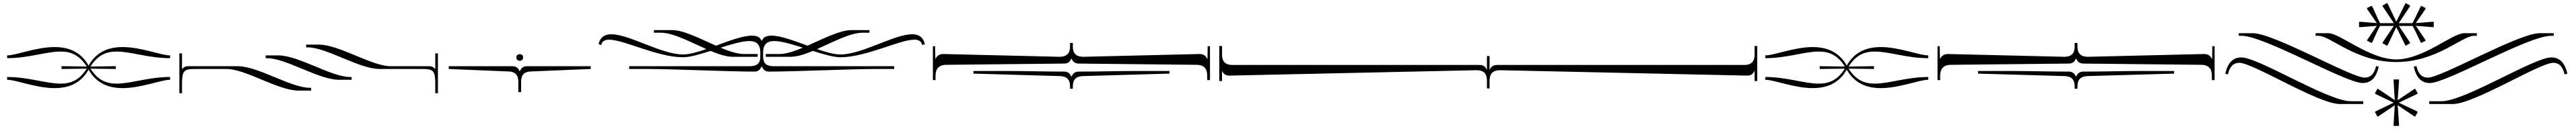

<svg xmlns="http://www.w3.org/2000/svg" viewBox="-20 -674 16657 836"><path d="M729 -227V-245C720 -245 576 -243 567 -243L564 -242V-244H566C613 -318 668 -340 734 -340C827 -340 941 -297 1080 -297V-315C1021 -315 894 -369 773 -369C688 -369 606 -342 554 -251V-248H552V-251C500 -342 418 -369 333 -369C212 -369 85 -315 26 -315V-297C165 -297 279 -340 372 -340C438 -340 493 -318 540 -244H542V-242L539 -243C530 -243 387 -245 378 -245V-227C387 -227 531 -229 540 -229L542 -230L543 -228H540C493 -154 438 -132 372 -132C279 -132 165 -175 26 -175V-157C85 -157 212 -103 333 -103C418 -103 500 -130 552 -221V-223H554V-221C606 -130 688 -103 773 -103C894 -103 1021 -157 1080 -157V-175C941 -175 827 -132 734 -132C668 -132 613 -154 566 -228H563L564 -230L566 -229C575 -229 720 -227 729 -227Z M1518 -245H1194C1178 -245 1163 -235 1159 -227H1157V-328H1140V-122V-70H1157V-122C1157 -216 1166 -227 1245 -227H1446C1568 -227 1779 -87 1910 -87H1992V-105H1983C1861 -105 1649 -245 1518 -245ZM1780 -315H1698V-297H1708C1830 -297 2041 -157 2172 -157H2254V-175H2244C2122 -175 1911 -315 1780 -315ZM2042 -385H1960V-367H1970C2092 -367 2303 -227 2434 -227H2707C2786 -227 2795 -216 2795 -122V-70H2812V-122V-328H2795V-227H2793C2789 -235 2774 -245 2758 -245H2506C2384 -245 2173 -385 2042 -385Z M3341 -280C3354 -280 3363 -289 3363 -302C3363 -315 3354 -323 3341 -323C3328 -323 3319 -315 3319 -302C3319 -289 3328 -280 3341 -280ZM3339 -214C3334 -228 3322 -245 3294 -245H2908H2882V-227L3264 -211C3332 -211 3332 -164 3332 -136V-77H3350V-136C3350 -164 3350 -211 3418 -211L3800 -227V-245H3774H3388C3360 -245 3348 -228 3343 -214Z M4915 -315V-333C4915 -389 4943 -408 4987 -408C5032 -408 5100 -388 5172 -365C5117 -342 5065 -324 5022 -324H4932V-306H5094C5134 -306 5184 -322 5237 -344C5306 -322 5371 -303 5415 -303C5581 -303 5797 -417 5894 -417C5921 -417 5939 -406 5944 -382L5961 -388C5950 -435 5920 -452 5879 -452C5763 -452 5554 -321 5415 -321C5375 -321 5321 -336 5264 -356C5367 -401 5478 -462 5558 -462H5603V-479H5486C5412 -479 5304 -423 5202 -378C5115 -410 5028 -443 4970 -443C4939 -443 4917 -435 4908 -411H4904C4895 -435 4873 -443 4842 -443C4784 -443 4697 -410 4610 -378C4508 -423 4401 -479 4327 -479H4209V-462H4254C4334 -462 4445 -401 4548 -356C4491 -336 4437 -321 4397 -321C4258 -321 4049 -452 3933 -452C3892 -452 3862 -435 3851 -388L3868 -382C3873 -406 3891 -417 3918 -417C4015 -417 4231 -303 4397 -303C4441 -303 4506 -322 4575 -344C4628 -322 4678 -306 4718 -306H4880V-324H4791C4748 -324 4695 -342 4640 -365C4712 -388 4781 -408 4826 -408C4870 -408 4897 -389 4897 -333V-315C4897 -287 4897 -245 4829 -245H4049V-227H4171C4327 -227 4692 -210 4859 -210C4887 -210 4899 -228 4904 -242H4908C4913 -228 4925 -210 4953 -210C5120 -210 5485 -227 5641 -227H5763V-245H4983C4915 -245 4915 -287 4915 -315Z M6907 -179C6902 -193 6890 -210 6862 -210C6715 -210 6632 -214 6476 -214H6275V-197L6832 -181C6900 -180 6900 -134 6900 -106V-99H6918V-106C6918 -134 6918 -180 6986 -181L7543 -197V-214H7342C7186 -214 7103 -210 6956 -210C6928 -210 6916 -193 6911 -179ZM6956 -262 7717 -254C7785 -254 7787 -206 7787 -178V-155H7805V-374L7790 -375L7789 -292H7787C7782 -306 7767 -324 7739 -324L6986 -306C6918 -306 6918 -353 6918 -381V-396H6900V-381C6900 -353 6900 -306 6832 -306L6079 -324C6051 -324 6035 -306 6030 -292H6029L6027 -375L6013 -374V-155H6030V-178C6030 -206 6033 -254 6101 -254L6862 -262C6890 -262 6902 -279 6907 -293H6911C6916 -279 6928 -262 6956 -262Z M9549 -253H7951C7883 -253 7883 -300 7883 -328V-376H7865V-149H7883V-214H7884C7889 -200 7902 -184 7930 -184L9528 -219C9596 -219 9596 -172 9596 -144V-101H9613V-144C9613 -172 9614 -219 9682 -219L11280 -184C11308 -184 11320 -200 11325 -214H11327V-149H11344V-376H11327V-328C11327 -300 11327 -253 11259 -253H9661C9633 -253 9620 -237 9615 -223H9613V-311H9596V-223H9594C9589 -237 9577 -253 9549 -253Z M12099 -227V-245C12090 -245 11946 -243 11937 -243L11934 -242V-244H11936C11983 -318 12038 -340 12104 -340C12197 -340 12311 -297 12450 -297V-315C12391 -315 12264 -369 12143 -369C12058 -369 11976 -342 11924 -251V-248H11922V-251C11870 -342 11788 -369 11703 -369C11582 -369 11455 -315 11396 -315V-297C11535 -297 11649 -340 11742 -340C11808 -340 11863 -318 11910 -244H11912V-242L11909 -243C11900 -243 11757 -245 11748 -245V-227C11757 -227 11901 -229 11910 -229L11912 -230L11913 -228H11910C11863 -154 11808 -132 11742 -132C11649 -132 11535 -175 11396 -175V-157C11455 -157 11582 -103 11703 -103C11788 -103 11870 -130 11922 -221V-223H11924V-221C11976 -130 12058 -103 12143 -103C12264 -103 12391 -157 12450 -157V-175C12311 -175 12197 -132 12104 -132C12038 -132 11983 -154 11936 -228H11933L11934 -230L11936 -229C11945 -229 12090 -227 12099 -227Z M13404 -179C13399 -193 13387 -210 13359 -210C13212 -210 13129 -214 12973 -214H12772V-197L13329 -181C13397 -180 13397 -134 13397 -106V-99H13415V-106C13415 -134 13415 -180 13483 -181L14040 -197V-214H13839C13683 -214 13600 -210 13453 -210C13425 -210 13413 -193 13408 -179ZM13453 -262 14214 -254C14282 -254 14284 -206 14284 -178V-155H14302V-374L14287 -375L14286 -292H14284C14279 -306 14264 -324 14236 -324L13483 -306C13415 -306 13415 -353 13415 -381V-396H13397V-381C13397 -353 13397 -306 13329 -306L12576 -324C12548 -324 12532 -306 12527 -292H12526L12524 -375L12510 -374V-155H12527V-178C12527 -206 12530 -254 12598 -254L13359 -262C13387 -262 13399 -279 13404 -293H13408C13413 -279 13425 -262 13453 -262Z M15348 -525C15336 -525 15251 -533 15239 -533L15236 -531V-500C15238 -497 15239 -498 15239 -498C15251 -498 15336 -506 15348 -506L15350 -508L15352 -506H15350C15344 -496 15294 -424 15288 -414V-410L15316 -396C15319 -396 15320 -398 15320 -398C15326 -408 15360 -486 15366 -496L15372 -506H15459L15460 -508L15462 -505H15460C15454 -495 15394 -408 15388 -398V-394L15416 -378C15419 -378 15420 -380 15420 -380C15426 -390 15470 -486 15476 -496V-498H15478V-496C15484 -486 15530 -390 15536 -380C15536 -380 15535 -378 15538 -378L15566 -394V-398C15560 -408 15500 -496 15494 -506H15492L15494 -508L15496 -506H15582L15588 -496C15594 -486 15630 -408 15636 -398C15636 -398 15635 -396 15638 -396L15666 -410V-414C15660 -424 15610 -496 15604 -506H15602L15604 -508L15607 -506C15619 -506 15704 -498 15716 -498C15716 -498 15717 -497 15719 -500V-531L15716 -533C15704 -533 15619 -525 15607 -525L15604 -524L15602 -526H15604C15610 -536 15660 -606 15666 -616V-622L15638 -636C15635 -636 15636 -634 15636 -634C15630 -624 15594 -546 15588 -536L15582 -524H15496H15494L15492 -526H15494C15500 -536 15560 -624 15566 -634V-638L15538 -654C15535 -654 15536 -652 15536 -652C15530 -642 15484 -546 15478 -536V-534H15476V-536C15470 -546 15426 -642 15420 -652C15420 -652 15419 -654 15416 -654L15388 -638V-634C15394 -624 15454 -536 15460 -526C15460 -526 15462 -526 15462 -526C15462 -526 15460 -524 15460 -524H15458H15372L15366 -536C15360 -546 15326 -624 15320 -634C15320 -634 15319 -636 15316 -636L15288 -622V-616C15294 -606 15344 -536 15350 -526C15350 -526 15352 -526 15352 -526C15352 -526 15350 -524 15350 -524ZM15690 0H15843C15981 0 16404 -267 16492 -267C16527 -267 16553 -247 16565 -192L16583 -196C16566 -274 16528 -302 16479 -302C16368 -302 15919 -18 15770 -18H15690ZM15497 -7H15495V-10H15497C15507 -16 15603 -60 15613 -66C15614 -67 15614 -68 15615 -70L15600 -97C15598 -98 15596 -99 15595 -98C15585 -92 15498 -32 15488 -26L15486 -23L15484 -25L15486 -27C15486 -39 15495 -143 15495 -155C15495 -156 15495 -157 15493 -159H15461C15459 -157 15459 -156 15459 -155C15459 -143 15467 -39 15467 -27C15467 -27 15469 -25 15469 -25C15469 -25 15467 -23 15467 -23L15466 -26C15456 -32 15369 -92 15359 -98C15358 -99 15356 -98 15354 -97L15339 -70C15340 -68 15340 -67 15341 -66C15351 -60 15446 -16 15456 -10H15459V-7H15456C15446 -1 15351 43 15341 49C15340 50 15340 51 15339 53L15354 80C15356 81 15358 82 15359 81C15369 75 15456 15 15466 9L15467 6L15469 8L15467 10C15467 22 15459 126 15459 138C15459 139 15459 140 15461 142H15493C15495 140 15495 139 15495 138C15495 126 15486 22 15486 10C15486 10 15484 8 15484 8C15484 8 15486 6 15486 6L15488 9C15498 15 15585 75 15595 81C15596 82 15598 81 15600 80L15615 53C15614 51 15614 50 15613 49C15603 43 15507 -1 15497 -7ZM14548 -459H14458V-442H14476C14625 -442 15148 -136 15259 -136C15308 -136 15346 -164 15363 -242L15346 -246C15334 -191 15307 -171 15272 -171C15184 -171 14686 -459 14548 -459ZM16405 -459C16267 -459 15769 -171 15681 -171C15646 -171 15619 -191 15607 -246L15590 -242C15607 -164 15645 -136 15694 -136C15805 -136 16329 -442 16478 -442H16495V-459ZM15477 -289C15302 -289 15114 -459 15037 -459H14955V-442H14974C15051 -442 15215 -272 15477 -272C15739 -272 15902 -442 15979 -442H15998V-459H15916C15839 -459 15652 -289 15477 -289ZM15263 0V-18H15183C15034 -18 14586 -302 14475 -302C14426 -302 14388 -274 14371 -196L14388 -192C14400 -247 14427 -267 14462 -267C14550 -267 14973 0 15111 0Z"/></svg>

Font: FoglihtenDeH04
Style: Regular
Weight: 500
Version: Version 0.68